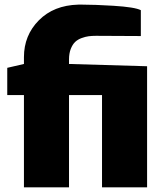

<svg xmlns="http://www.w3.org/2000/svg" viewBox="-20 -806 684 826"><path d="M612.8 0H418.9V-397H276.9V0H83V-397H11.2V-514.2L83 -530.8V-560.1Q83 -653.8 147 -718.5Q210.9 -783.2 316.9 -786.1H334Q386.7 -786.1 467.3 -781.2Q560.5 -775.4 585.9 -762.2V-650.9L393.1 -651.9Q375.5 -651.9 361.8 -650.1Q348.1 -648.4 331.3 -642.3Q314.5 -636.2 303.2 -625.5Q292 -614.7 284.4 -595.5Q276.9 -576.2 276.9 -549.8V-530.8L612.8 -521Z"/></svg>

Font: Squarion Black
Style: Regular
Weight: 900
Designer: Natanael Gama
Version: Version 1.00;September 12, 2019;FontCreator 11.5.0.2425 64-b